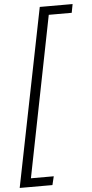

<svg xmlns="http://www.w3.org/2000/svg" viewBox="-72 -848 494 1030"><g transform="rotate(-5 175.5 -333.0)"><path d="M183.1 -812H359.9L351.1 -765.6H227.5L55.7 99.6H178.7L167.5 146H-8.8Z"/></g></svg>

Font: Reddit Sans Vanilla Light
Style: Italic
Weight: 300
Italic angle: -11.25°
Designer: Stephen Hutchings
Version: Version 1.013